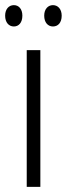

<svg xmlns="http://www.w3.org/2000/svg" viewBox="-36 -727 260 747"><path d="M-16 -666C-16 -640 -2 -624 18 -624C37 -624 51 -639 51 -666C51 -692 37 -707 18 -707C-2 -707 -16 -691 -16 -666ZM136 -666C136 -640 150 -624 170 -624C190 -624 204 -639 204 -666C204 -692 189 -707 170 -707C151 -707 136 -692 136 -666ZM121 0V-532H68V0Z"/></svg>

Font: Noto Sans Thai Looped ExtraCondensed Light
Style: Regular
Weight: 300
Width: 2
Designer: Sasikarn Vongin, Ben Mitchell
Foundry: The Fontpad Ltd
Version: Version 1.001